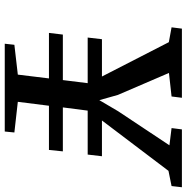

<svg xmlns="http://www.w3.org/2000/svg" viewBox="-9 -777 786 808"><g transform="rotate(90 384.0 -373.0)"><path d="M145 -409H302L157.5 -690.5L95 -702L100.5 -745.5H391.5L386 -702L287 -691L379.5 -476L401.5 -398L448 -477L591.5 -693L519 -702L524.5 -745.5H768L763 -702L699 -689L487 -409H637.5L630.5 -349H445.5L432 -244.5H617L611 -186H425L408.5 -55L537.5 -40.5L533.5 0H164L168.5 -40.5L294 -55L310 -186H118.5L125.5 -244.5H317L330 -349H138Z"/></g></svg>

Font: Merriweather 36pt SemiBold
Style: Italic
Weight: 600
Italic angle: -7.8°
Version: Version 2.101